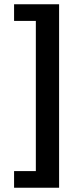

<svg xmlns="http://www.w3.org/2000/svg" viewBox="-20 -728 384 900"><path d="M46 152V74H148V-630H46V-708H257V152Z"/></svg>

Font: Giro Regular
Style: Bold
Weight: 700
Designer: Paul D. Hunt
Foundry: Adobe Systems Incorporated
Version: Version 1.000;PS 1.0;hotconv 1.0.88;makeotf.lib2.5.647800